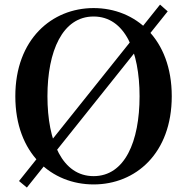

<svg xmlns="http://www.w3.org/2000/svg" viewBox="-20 -795 825 847"><path d="M719.8 -744.9 686 -774.7 63.9 3.6 98.5 32.4ZM189.3 -370.5C189.3 -569.1 255.4 -722.2 392.9 -722.2C530.6 -722.2 595.7 -569.1 595.7 -370.5C595.7 -170.4 530.6 -18 392.9 -18C255.4 -18 189.3 -170.4 189.3 -370.5ZM392.9 -759.4C208.6 -759.4 47.6 -621.5 47.6 -370.5C47.6 -116.5 208.6 18.6 392.9 18.6C578.1 18.6 737.7 -118.1 737.7 -370.5C737.7 -623.3 577.4 -759.4 392.9 -759.4Z"/></svg>

Font: Source Han Serif TW VF
Style: Regular
Weight: 250
Designer: Ryoko NISHIZUKA 西塚涼子 (kana & ideographs); Frank Grießhammer (Latin, Greek & Cyrillic); Wenlong ZHANG 张文龙 (bopomofo); San
Foundry: Adobe
Version: Version 2.002;hotconv 1.1.0;makeotfexe 2.6.0